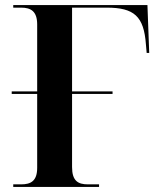

<svg xmlns="http://www.w3.org/2000/svg" viewBox="-20 -734 620 754"><path d="M32 0H369V-10H325C286 -10 263 -24 263 -78V-365H422V-375H263V-704H399C507 -704 545 -670 553 -560L556 -526H566L559 -714H32V-704H63C101 -704 126 -690 126 -638V-375H26V-365H126V-75C126 -23 101 -10 63 -10H32Z"/></svg>

Font: Noto Serif Display SemiBold
Style: Regular
Weight: 600
Designer: Monotype Design Team
Foundry: Monotype Imaging Inc.
Version: Version 2.009